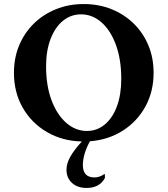

<svg xmlns="http://www.w3.org/2000/svg" viewBox="-20 -690 829 950"><path d="M409 240Q363 240 336 215Q309 190 309 150Q309 117 329.5 82.5Q350 48 385 10Q289 8 212.5 -36.5Q136 -81 92.5 -157Q49 -233 49 -330Q49 -404 75 -466Q101 -528 147.5 -573.5Q194 -619 257 -644.5Q320 -670 394 -670Q469 -670 532 -644.5Q595 -619 641.5 -573.5Q688 -528 714 -466Q740 -404 740 -330Q740 -237 699.5 -163Q659 -89 587.5 -43.5Q516 2 425 9Q390 73 390 127Q390 188 448 188Q459 188 471.5 184Q484 180 495 172H499V191Q472 240 409 240ZM410 -42Q460 -42 498.5 -74Q537 -106 558.5 -164Q580 -222 580 -300Q580 -396 553.5 -468Q527 -540 482 -579.5Q437 -619 381 -619Q331 -619 292 -587.5Q253 -556 230.5 -498Q208 -440 208 -362Q208 -266 235 -194Q262 -122 308 -82Q354 -42 410 -42Z"/></svg>

Font: Spectral SC
Style: Bold
Weight: 700
Designer: Jean-Baptiste Levee
Foundry: Production Type
Version: Version 2.001